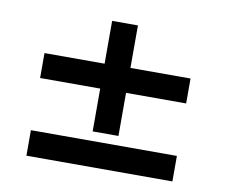

<svg xmlns="http://www.w3.org/2000/svg" viewBox="-61 -571 755 645"><g transform="rotate(10 316.0 -249.0)"><path d="M360 -120H272V-266H67V-351H272V-497H360V-352H565V-267H360ZM67 -88H565V-1H67Z"/></g></svg>

Font: Rosario Light
Style: Bold
Weight: 700
Version: Version 1.101; ttfautohint (v1.8.1.43-b0c9)